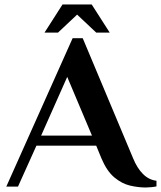

<svg xmlns="http://www.w3.org/2000/svg" viewBox="-20 -830 716 854"><path d="M628 4Q595 4 558.5 -4.5Q522 -13 488.5 -41Q455 -69 431 -126L408 -182H142L60 0H8L303 -660H348L572 -126Q590 -82 616 -56Q642 -30 676 -26V-1Q668 1 653.5 2.5Q639 4 628 4ZM163 -227H389L279 -488ZM178 -685 258 -810H388L468 -685H408L323 -765L238 -685Z"/></svg>

Font: El Messiri
Style: Regular
Weight: 400
Designer: Mohamed Gaber
Foundry: Kief Type Foundry
Version: Version 2.020